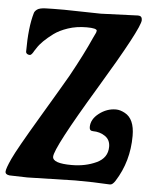

<svg xmlns="http://www.w3.org/2000/svg" viewBox="-54 -752 647 804"><g transform="rotate(5 269.5 -350.0)"><path d="M338 -702 494 -708Q511 -708 511 -690Q511 -656 351 -390.5Q191 -125 191 -88Q191 -60 271 -60Q329 -60 375 -81.5Q421 -103 421 -150Q421 -179 399 -194Q377 -209 348 -209Q333 -209 333 -225Q333 -258 365.5 -283Q398 -308 436 -308Q454 -308 474 -297Q515 -275 515 -204Q515 -96 460 -10Q449 7 439 7H435Q368 3 291 3L91 8L16 6Q-2 4 -2 -8.5Q-2 -21 17.5 -63.5Q37 -106 121.5 -248Q206 -390 230 -432Q284 -530 314 -598L325 -621Q327 -627 327 -629Q327 -640 284 -640Q241 -640 205.5 -628Q170 -616 147 -599Q100 -564 82 -535L74 -523Q65 -506 58 -504H55Q49 -504 44.5 -507.5Q40 -511 40 -516Q40 -619 58 -680Q60 -688 70 -695.5Q80 -703 105.5 -704Q131 -705 184 -705Z"/></g></svg>

Font: Aladin
Style: Regular
Weight: 400
Designer: Angel Koziupa and Alejandro Paul
Foundry: Angel Koziupa and Alejandro Paul
Version: Version 1.000